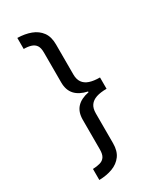

<svg xmlns="http://www.w3.org/2000/svg" viewBox="-229 -871 912 1085"><g transform="rotate(-30 227.5 -328.5)"><path d="M374 -291Q334 -291 307 -282Q280 -273 266 -253.5Q252 -234 252 -201V-6Q252 44 229.5 74.5Q207 105 168.5 119.5Q130 134 81 135V63Q109 62 129 56Q149 50 159.5 34Q170 18 170 -13V-206Q170 -257 197 -286Q224 -315 276 -325V-330Q224 -341 197 -370.5Q170 -400 170 -450V-645Q170 -676 159.5 -691.5Q149 -707 129 -713.5Q109 -720 81 -720V-792Q130 -791 168.5 -776.5Q207 -762 229.5 -731.5Q252 -701 252 -651V-455Q252 -423 266 -403Q280 -383 307 -374Q334 -365 374 -365Z"/></g></svg>

Font: hexltelugu05
Style: Book
Weight: 400
Designer: Jelle Bosma - Monotype Design Team
Foundry: Monotype Imaging Inc.
Version: Version 2.003